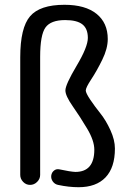

<svg xmlns="http://www.w3.org/2000/svg" viewBox="-20 -780 540 810"><path d="M65.4 -42V-538.1Q65.4 -663.1 106.9 -711.4Q148.4 -759.8 252 -759.8Q339.8 -759.8 387.2 -721.7Q434.6 -683.6 434.6 -615.2Q434.6 -575.2 411.6 -528.3Q388.7 -481.4 365.2 -445.8Q341.8 -410.2 341.8 -398.4Q341.8 -387.7 360.8 -359.4Q379.9 -331.1 403.3 -301.8Q426.8 -272.5 445.8 -231Q464.8 -189.5 464.8 -153.3Q464.8 -73.2 425.3 -31.7Q385.7 9.8 311.5 9.8Q270.5 9.8 224.6 0Q210.9 -2.9 202.6 -14.6Q194.3 -26.4 196.3 -40Q198.2 -52.7 208 -60.5Q217.8 -68.4 231.4 -65.4Q276.4 -55.7 297.9 -54.7Q377.9 -54.7 377.9 -148.4Q377.9 -186.5 347.7 -237.3Q317.4 -288.1 286.6 -332Q255.9 -376 255.9 -398.4Q255.9 -422.9 303.2 -502.4Q350.6 -582 350.6 -620.1Q350.6 -659.2 327.6 -677.2Q304.7 -695.3 254.9 -695.3Q194.3 -695.3 171.9 -664.1Q149.4 -632.8 149.4 -540V-42Q149.4 -25.4 136.7 -12.7Q124 0 106.9 0Q89.8 0 77.6 -12.7Q65.4 -25.4 65.4 -42Z"/></svg>

Font: Rounded Mgen+ 1mn regular
Style: Regular
Weight: 400
Designer: [Source Han Sans]
Ryoko NISHIZUKA  (kana & ideographs); Paul D. Hunt (Latin, Greek & Cyrillic); Wenlong ZHANG  (bopomofo
Version: Version 1.059.20150602